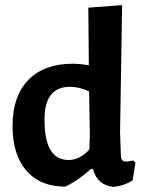

<svg xmlns="http://www.w3.org/2000/svg" viewBox="-20 -722 566 750"><path d="M457 -702 449 -205 452 -121Q452 -104 456.5 -97.5Q461 -91 473 -91Q484 -91 500 -95L509 -87L498 -17Q464 4 424 8Q360 2 343 -62H335Q286 -17 235 7Q137 7 83 -55.5Q29 -118 29 -229Q29 -347 91 -410Q153 -473 263 -473Q292 -473 327 -467L325 -692ZM254 -383Q151 -383 154 -249Q155 -97 248 -97Q292 -97 329 -138L331 -193L328 -365Q289 -383 254 -383Z"/></svg>

Font: Alegreya Sans SC
Style: Bold
Weight: 700
Designer: Juan Pablo del Peral
Foundry: Huerta Tipografica
Version: Version 2.007